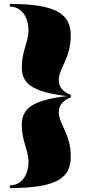

<svg xmlns="http://www.w3.org/2000/svg" viewBox="-20 -800 432 970"><path d="M30 150C265.5 150 337.5 100 337.5 -9C337.5 -126 277 -171 277 -234C277 -275 307.5 -297.5 337.5 -307.5V-321.5C307.5 -331.5 277 -353.5 277 -394.5C277 -457.5 337.5 -503 337.5 -620C337.5 -729 265.5 -780 30 -780V-766.5C92 -766.5 124 -709 124 -646C124 -590 90 -540 90 -460C90 -379.5 140 -335.5 319 -314.5C140 -294 90 -249.5 90 -169C90 -89 124 -39 124 17C124 80 92 136.5 30 136.5Z"/></svg>

Font: Bodoni* 16pt Fatface
Style: Regular
Weight: 900
Version: Version 2.3